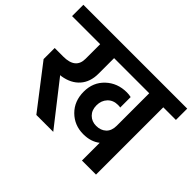

<svg xmlns="http://www.w3.org/2000/svg" viewBox="-161 -900 1140 1140"><g transform="rotate(45 409.0 -330.0)"><path d="M845 -660V-565H739V0H621V-149Q579 -116 516 -116Q441 -116 390 -166.5Q339 -217 339 -297Q339 -375 392 -425Q445 -475 524 -475Q541 -475 559 -471V-383Q554 -385 539 -385Q499 -385 474.5 -359Q450 -333 450 -293Q450 -253 474 -229Q498 -205 535 -205Q573 -205 597 -227.5Q621 -250 621 -292V-565H326V-434Q326 -365 288 -322Q250 -279 182 -268L171 -267L380 0H238L34 -265V-358H106Q209 -358 209 -442V-565H-27V-660Z"/></g></svg>

Font: Hind Semibold
Style: Regular
Weight: 600
Designer: Manushi Parikh, Satya Rajpurohit
Foundry: Indian Type Foundry
Version: Version 1.201;PS 1.0;hotconv 1.0.78;makeotf.lib2.5.61930; tt